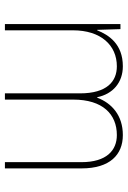

<svg xmlns="http://www.w3.org/2000/svg" viewBox="114 -646 532 801"><g transform="rotate(90 380.5 -246.0)"><path d="M544 -492C462 -492 411 -446 388 -385H386C373 -450 325 -492 257 -492C164 -492 126 -433 107 -385H105L102 -482H81V0H107V-284C107 -400 169 -467 257 -467C320 -467 370 -426 370 -313V0H396V-285C396 -408 457 -467 544 -467C608 -467 657 -424 657 -319V0H683V-320C683 -438 626 -492 544 -492Z"/></g></svg>

Font: Noto Sans Armenian SemiCondensed Thin
Style: Regular
Weight: 100
Width: 4
Designer: Monotype Design Team
Foundry: Monotype Imaging Inc.
Version: Version 2.008